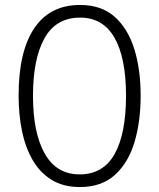

<svg xmlns="http://www.w3.org/2000/svg" viewBox="-20 -744 642 774"><path d="M547 -358Q547 -255 522.5 -172Q498 -89 444 -39.5Q390 10 302 10Q235 10 188 -19Q141 -48 111.5 -99Q82 -150 68.5 -216.5Q55 -283 55 -359Q55 -536 118 -630Q181 -724 303 -724Q388 -724 441.5 -677Q495 -630 521 -547.5Q547 -465 547 -358ZM113 -358Q113 -208 160.5 -124.5Q208 -41 301 -41Q396 -41 442 -123Q488 -205 488 -358Q488 -511 441.5 -592Q395 -673 303 -673Q206 -673 159.5 -590Q113 -507 113 -358Z"/></svg>

Font: Noto Sans Devanagari UI Condensed Light
Style: Regular
Weight: 300
Width: 3
Designer: Jelle Bosma - Monotype Design Team
Foundry: Monotype Imaging Inc.
Version: Version 2.004; ttfautohint (v1.8.4.7-5d5b)